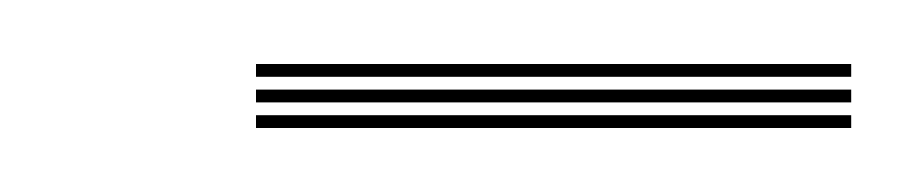

<svg xmlns="http://www.w3.org/2000/svg" viewBox="-20 -685 286 60"><path d="M60 -661V-665H246V-661ZM60 -645V-649H246V-645ZM60 -653V-657H246V-653Z"/></svg>

Font: Big Shoulders Inline Thin
Style: Regular
Weight: 100
Designer: Patric King
Foundry: XO Type Co
Version: Version 2.002